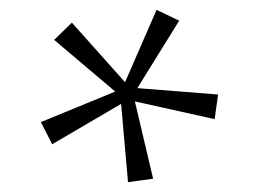

<svg xmlns="http://www.w3.org/2000/svg" viewBox="-20 -743 527 390"><path d="M240 -373 226 -532 86 -450 63 -495 214 -557 90 -662 126 -697 234 -576 298 -723 344 -701 259 -564 423 -551 416 -501 254 -537 291 -380Z"/></svg>

Font: Outfit ExtraLight
Style: Regular
Weight: 200
Designer: Rodrigo Fuenzalida
Foundry: fragTYPE
Version: Version 1.100; ttfautohint (v1.8.4.7-5d5b);gftools[0.9.27]